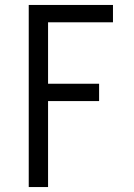

<svg xmlns="http://www.w3.org/2000/svg" viewBox="-20 -755 540 775"><path d="M96 0V-735H436V-665H174V-417H380V-347H174V0Z"/></svg>

Font: Iosevka
Style: Regular
Weight: 400
Monospace: yes
Designer: Belleve Invis
Foundry: Belleve Invis
Version: Version 33.2.3; ttfautohint (v1.8.4)